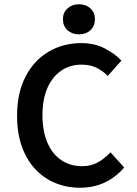

<svg xmlns="http://www.w3.org/2000/svg" viewBox="-20 -868 640 900"><path d="M354 12Q293 12 239.5 -10Q186 -32 145.5 -75Q105 -118 82.5 -181Q60 -244 60 -325Q60 -432 99.5 -508.5Q139 -585 207.5 -625.5Q276 -666 362 -666Q423 -666 471 -641Q519 -616 549 -584L485 -512Q461 -537 431 -551Q401 -565 362 -565Q308 -565 266.5 -536.5Q225 -508 202 -455Q179 -402 179 -328Q179 -254 202 -200Q225 -146 267 -117.5Q309 -89 365 -89Q406 -89 438 -106.5Q470 -124 498 -154L562 -83Q523 -37 471 -12.5Q419 12 354 12ZM350 -707Q318 -707 296.5 -726.5Q275 -746 275 -778Q275 -809 296.5 -828.5Q318 -848 350 -848Q383 -848 404 -828.5Q425 -809 425 -778Q425 -746 404 -726.5Q383 -707 350 -707Z"/></svg>

Font: Source Code Pro SemiBold
Style: Regular
Weight: 600
Monospace: yes
Designer: Paul D. Hunt, Teo Tuominen
Foundry: Adobe Systems Incorporated
Version: Version 1.018;hotconv 1.0.116;makeotfexe 2.5.65601